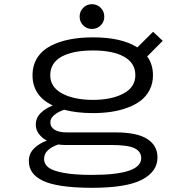

<svg xmlns="http://www.w3.org/2000/svg" viewBox="-20 -690 890 915"><path d="M359.5 -610.5Q359.5 -635.5 376.5 -652.8Q393.5 -670 418 -670Q443 -670 460 -652.8Q477 -635.5 477 -610.5Q477 -586 459.8 -569Q442.5 -552 418 -552Q393.5 -552 376.5 -569Q359.5 -586 359.5 -610.5ZM423 -151Q346 -151 285.5 -167Q256.5 -157 238.2 -141.5Q220 -126 220 -107.5Q220 -84 240.5 -71.5Q261 -59 298 -59H532Q632 -59 681.2 -28Q730.5 3 730.5 60.5Q730.5 127.5 656.8 166.2Q583 205 418.5 205Q334 205 274.5 196Q215 187 181.2 169.8Q147.5 152.5 132.5 130Q117.5 107.5 117.5 77Q117.5 41.5 142.5 17.2Q167.5 -7 203 -20Q178.5 -33.5 164.5 -53Q150.5 -72.5 150.5 -95.5Q150.5 -127.5 173.5 -150.8Q196.5 -174 231.5 -187Q135 -233.5 135 -331Q135 -378.5 157.5 -414.2Q180 -450 220.5 -471Q261 -492 311.5 -502Q362 -512 423 -512Q559.5 -512 634.5 -464L709.5 -538.5L755.5 -495.5L681.5 -421Q709 -383.5 709 -331Q709 -292.5 693.2 -261.8Q677.5 -231 650.8 -210.5Q624 -190 587 -176.5Q550 -163 509.2 -157Q468.5 -151 423 -151ZM423 -214Q511.5 -214 568.2 -244.2Q625 -274.5 625 -331.5Q625 -390 571.2 -419.8Q517.5 -449.5 423 -449.5Q327 -449.5 273.2 -419.8Q219.5 -390 219.5 -331.5Q219.5 -274.5 276.5 -244.2Q333.5 -214 423 -214ZM190 68Q190 91.5 210.5 107.8Q231 124 283 133.8Q335 143.5 418.5 143.5Q653 143.5 653 63.5Q653 32.5 621.8 16.8Q590.5 1 512 1H289.5Q274.5 1 258 -1.5Q228.5 8 209.2 25.2Q190 42.5 190 68Z"/></svg>

Font: League Mono Wide Light
Style: Regular
Weight: 300
Width: 8
Designer: Tyler Finck
Foundry: The League of Moveable Type / Tyler Finck
Version: Version 2.210